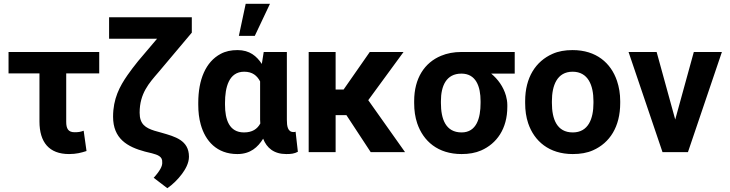

<svg xmlns="http://www.w3.org/2000/svg" viewBox="-20 -802 3848 1012"><path d="M25 -415H188V-162C188 -52 239 10 344 10C382 10 408 3 436 -6L421 -113C404 -107 395 -105 373 -105C339 -105 329 -125 329 -160V-415H503V-528H25Z M555 -598H808L708 -480C687 -454 668 -429 652 -406C611 -347 576 -282 576 -187C576 -71 651 -28 744 -3L781 6C811 14 837 23 835 53C836 63 833 75 825 89C817 103 805 119 790 135L862 190C890 171 918 143 939 115C956 92 976 59 976 24C976 -63 902 -82 833 -102L794 -113C747 -128 716 -147 716 -208C716 -310 766 -364 815 -421L991 -630V-711H555Z M1025 -250C1025 -212 1029 -178 1038 -146C1062 -59 1123 10 1231 10C1300 10 1339 -26 1367 -71C1386 -22 1424 10 1489 10C1515 10 1531 8 1550 -2L1538 -108C1535 -106 1532 -106 1527 -106C1496 -106 1492 -138 1492 -171V-528H1370L1360 -465C1333 -506 1296 -538 1232 -538C1198 -538 1169 -532 1143 -518C1064 -476 1025 -382 1025 -260ZM1166 -250V-260C1166 -341 1186 -424 1267 -424C1311 -424 1335 -403 1351 -373V-171C1351 -164 1352 -158 1352 -151C1336 -122 1310 -104 1266 -104C1188 -104 1166 -172 1166 -250ZM1239 -613H1323L1403 -782H1275Z M1607 0H1749V-195H1806L1934 0H2115L1921 -274L2107 -528H1929L1791 -330H1749V-528H1607Z M2163 -259C2163 -220 2168 -185 2179 -152C2211 -58 2288 10 2413 10C2452 10 2486 4 2516 -9C2598 -45 2654 -123 2654 -239V-249C2654 -266 2651 -282 2647 -297C2633 -346 2604 -385 2569 -414H2693V-528H2412C2372 -528 2336 -521 2305 -508C2218 -472 2163 -390 2163 -269ZM2304 -259V-269C2304 -349 2332 -414 2412 -414C2489 -414 2513 -346 2513 -269V-259C2513 -180 2492 -104 2413 -104C2329 -104 2304 -175 2304 -259Z M2748 -259C2748 -220 2753 -185 2764 -152C2796 -58 2874 10 2999 10C3039 10 3075 4 3106 -10C3194 -49 3249 -134 3249 -259V-269C3249 -308 3243 -343 3232 -376C3200 -470 3123 -538 2998 -538C2958 -538 2923 -532 2892 -518C2804 -479 2748 -394 2748 -269ZM2889 -259V-269C2889 -351 2916 -424 2998 -424C3080 -424 3108 -352 3108 -269V-259C3108 -176 3081 -104 2999 -104C2915 -104 2889 -175 2889 -259Z M3293 -528 3472 0H3606L3785 -528H3637L3539 -172L3441 -528Z"/></svg>

Font: Asimov Pro
Style: Bd
Weight: 700
Designer: Google
Version: Version 2.000980; 2014